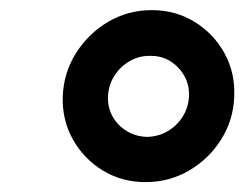

<svg xmlns="http://www.w3.org/2000/svg" viewBox="-20 -753 492 381"><path d="M268.6 -391.6Q221.7 -391.6 183.8 -414.8Q146 -438 124.5 -476.6Q103 -515.1 104.5 -562Q106.4 -608.9 130.9 -647.7Q155.3 -686.5 194.6 -709.7Q233.9 -732.9 281.2 -732.9Q328.1 -732.9 366 -709.7Q403.8 -686.5 425.3 -647.7Q446.8 -608.9 444.8 -562Q443.4 -515.1 418.9 -476.3Q394.5 -437.5 355.2 -414.6Q315.9 -391.6 268.6 -391.6ZM272 -481.4Q294.4 -481.9 312.7 -492.7Q331.1 -503.4 342.5 -521.5Q354 -539.6 355 -562Q356 -584.5 345.7 -602.5Q335.4 -620.6 317.9 -631.6Q300.3 -642.6 277.8 -642.1Q255.9 -642.6 237.1 -631.6Q218.3 -620.6 206.8 -602.3Q195.3 -584 194.3 -562Q193.4 -539.6 203.6 -521.5Q213.9 -503.4 231.9 -492.7Q250 -481.9 272 -481.4Z"/></svg>

Font: Inter 18pt SemiBold
Style: Italic
Weight: 600
Italic angle: -9.3988°
Designer: Rasmus Andersson
Foundry: rsms
Version: Version 4.001;git-66647c0bb